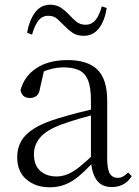

<svg xmlns="http://www.w3.org/2000/svg" viewBox="-20 -781 591 815"><path d="M190 14Q132 14 92.5 -19Q53 -52 53 -114Q53 -152 70 -182Q87 -212 125.5 -236Q164 -260 228 -279Q270 -292 315.5 -303.5Q361 -315 401 -324V-300Q361 -290 319.5 -278Q278 -266 242 -253Q177 -229 150.5 -197.5Q124 -166 124 -126Q124 -80 150.5 -56Q177 -32 220 -32Q243 -32 266 -41Q289 -50 318 -73Q347 -96 386 -134L393 -88H372Q340 -54 312.5 -31.5Q285 -9 256 2.5Q227 14 190 14ZM455 13Q411 13 390 -17Q369 -47 366 -101V-105V-354Q366 -411 353.5 -441Q341 -471 315.5 -483Q290 -495 250 -495Q221 -495 191 -486.5Q161 -478 129 -459L168 -486L150 -407Q147 -384 135.5 -374.5Q124 -365 107 -365Q74 -365 67 -398Q83 -458 135 -492Q187 -526 267 -526Q352 -526 393.5 -485.5Q435 -445 435 -354V-111Q435 -61 446.5 -43.5Q458 -26 479 -26Q492 -26 502 -31.5Q512 -37 524 -49L539 -33Q524 -9 502.5 2Q481 13 455 13ZM95 -642Q104 -694 128.5 -727.5Q153 -761 193 -761Q220 -761 239 -748Q258 -735 273 -719Q290 -700 305.5 -688Q321 -676 343 -676Q369 -676 385.5 -696Q402 -716 412 -754L433 -747Q425 -694 400.5 -661.5Q376 -629 335 -629Q307 -629 288.5 -641.5Q270 -654 256 -669Q239 -686 224 -700Q209 -714 185 -714Q159 -714 143 -693.5Q127 -673 116 -634Z"/></svg>

Font: Noto Serif SC ExtraLight Light
Style: Regular
Weight: 300
Version: Version 2.002-H1;hotconv 1.1.0;makeotfexe 2.6.0